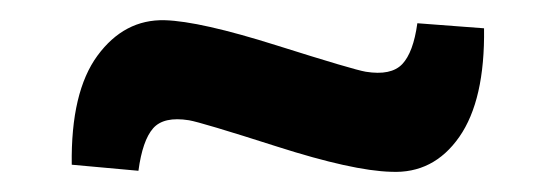

<svg xmlns="http://www.w3.org/2000/svg" viewBox="-20 -383 551 190"><path d="M117 -214 51 -220Q50 -292 76.5 -328Q103 -364 143 -363Q178 -362 254 -338Q330 -314 342 -312Q367 -308 378 -319.5Q389 -331 393 -360L459 -355Q460 -284 434.5 -247.5Q409 -211 367 -213Q329 -214 254 -238Q179 -262 167 -264Q142 -268 131.5 -256Q121 -244 117 -214Z"/></svg>

Font: Exo 2.0
Style: Bold Italic
Weight: 700
Italic angle: -8°
Designer: Natanael Gama
Version: Version 1.001;PS 001.001;hotconv 1.0.70;makeotf.lib2.5.58329